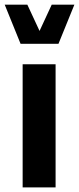

<svg xmlns="http://www.w3.org/2000/svg" viewBox="-34 -811 342 831"><path d="M-13.6 -790.7 55 -621.5H219.1L287.9 -790.7H189.8L137.2 -677.1L84.4 -790.7ZM64 -532.8V0H206.6V-532.8Z"/></svg>

Font: Estedad VF
Style: Regular
Weight: 100
Designer: Amin Abedi
Version: Version 7.3